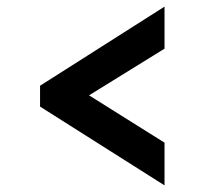

<svg xmlns="http://www.w3.org/2000/svg" viewBox="-20 -644 618 580"><path d="M477 -84 101 -322V-385L477 -624V-497L249 -356L477 -213Z"/></svg>

Font: Onest SemiBold
Style: Regular
Weight: 600
Designer: Dmitri Voloshin, Andrey Kudryavtsev
Foundry: Dmitri Voloshin, Andrey Kudryavtsev
Version: Version 1.000;gftools[0.9.33]